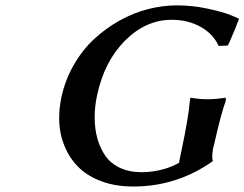

<svg xmlns="http://www.w3.org/2000/svg" viewBox="-20 -678 901 708"><path d="M502 -43Q540 -43 578.9 -53Q617.7 -63 647 -82L640.1 -79.1L648.9 -121.1Q675.3 -245.6 680.2 -307.1Q680.2 -307.6 681.2 -312.5Q682.1 -317.4 682.1 -317.9Q713.9 -312 746.1 -312Q760.7 -312 777.3 -313.5Q793.9 -314.9 802.7 -316.4L812 -317.9L813 -308.1Q793.9 -254.9 768.1 -139.2Q766.1 -135.3 766.1 -132.8Q759.8 -95.7 765.1 -84Q632.8 9.8 471.2 9.8Q405.8 9.8 353.3 -9.8Q300.8 -29.3 267.3 -63.7Q233.9 -98.1 216.1 -144Q198.2 -189.9 198.2 -243.2Q198.2 -277.8 206.1 -317.9Q219.7 -381.8 251.5 -437.5Q283.2 -493.2 325.9 -533Q368.7 -572.8 419.9 -601.6Q471.2 -630.4 525.4 -644.3Q579.6 -658.2 632.8 -658.2Q689.5 -658.2 746.1 -646Q802.7 -633.8 831.1 -622.1L859.9 -609.9L860.8 -606.9Q854 -588.9 846.7 -570.8Q839.4 -552.7 832.8 -538.1Q826.2 -523.4 824.2 -518.1Q821.3 -512.2 818.8 -509.8L786.1 -508.8Q766.6 -552.7 720 -578.9Q673.3 -605 612.8 -605Q518.1 -605 441.4 -528.6Q364.7 -452.1 337.9 -326.2Q329.1 -286.1 329.1 -245.1Q329.1 -204.6 338.4 -169.7Q347.7 -134.8 366.9 -105.7Q386.2 -76.7 420.9 -59.8Q455.6 -43 502 -43Z"/></svg>

Font: Linear Smooth
Style: Bold Italic
Weight: 700
Designer: Philipp H. Poll, Flanker
Foundry: Philipp H. Poll, reworked by Flanker
Version: Version 1.061 | FøM Fix